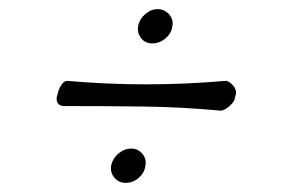

<svg xmlns="http://www.w3.org/2000/svg" viewBox="-20 -460 640 420"><path d="M282 -402Q285 -418 297.5 -429Q310 -440 325 -440Q340 -440 350 -428.5Q360 -417 357 -402Q355 -387 342 -376Q329 -365 313 -365Q298 -365 289 -376Q280 -387 282 -402ZM494 -247Q494 -241 488 -234Q482 -227 475 -222.5Q468 -218 462 -218Q377 -226 291.5 -227Q206 -228 120 -228Q112 -228 107.5 -233Q103 -238 104 -247L106 -254Q108 -265 114.5 -274.5Q121 -284 128 -283Q299 -268 472 -283Q480 -284 489 -274Q498 -264 496 -254ZM223 -97Q226 -113 239 -124Q252 -135 267 -135Q282 -135 291.5 -123.5Q301 -112 298 -97Q296 -82 283.5 -71Q271 -60 255 -60Q240 -60 230.5 -71Q221 -82 223 -97Z"/></svg>

Font: Winky Sans Light
Style: Italic
Weight: 300
Italic angle: -8.97852°
Designer: Simon Atzbach
Foundry: typofactur
Version: Version 1.205